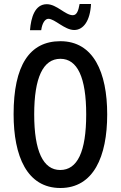

<svg xmlns="http://www.w3.org/2000/svg" viewBox="-20 -930 603 960"><path d="M130 -779H186C191 -816 206 -836 222 -836C254 -836 303 -780 351 -780C397 -780 431 -826 435 -910H378C372 -876 364 -854 344 -854C306 -854 264 -909 214 -909C154 -909 135 -842 130 -779ZM516 -358C516 -569 447 -724 282 -724C127 -724 48 -602 48 -359C48 -149 115 10 282 10C447 10 516 -146 516 -358ZM151 -358C151 -541 195 -636 282 -636C367 -636 411 -543 411 -358C411 -171 367 -80 281 -80C196 -80 151 -174 151 -358Z"/></svg>

Font: Noto Sans Devanagari ExtraCondensed Medium
Style: Regular
Weight: 500
Width: 2
Designer: Jelle Bosma - Monotype Design Team
Foundry: Monotype Imaging Inc.
Version: Version 2.004